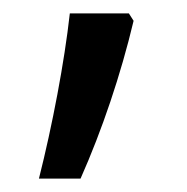

<svg xmlns="http://www.w3.org/2000/svg" viewBox="-20 -135 279 286"><path d="M179 -104 172 -115H84C76 -43 58 52 38 131H100C132 59 160 -24 179 -104Z"/></svg>

Font: Noto Sans Gujarati UI Condensed
Style: Regular
Weight: 400
Width: 3
Designer: Jelle Bosma - Monotype Design Team, Universal Thirst
Foundry: Monotype Imaging Inc.
Version: Version 2.106